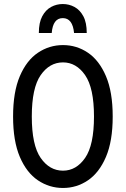

<svg xmlns="http://www.w3.org/2000/svg" viewBox="-20 -924 625 954"><path d="M45 -345Q45 -467 78.5 -545.5Q112 -624 168.5 -662Q225 -700 293 -700Q361 -700 417 -662Q473 -624 506.5 -545.5Q540 -467 540 -345Q540 -223 506.5 -144.5Q473 -66 417 -28Q361 10 293 10Q225 10 168.5 -28Q112 -66 78.5 -144.5Q45 -223 45 -345ZM138 -345Q138 -203 182 -139.5Q226 -76 293 -76Q359 -76 403 -139.5Q447 -203 447 -345Q447 -487 403 -550.5Q359 -614 293 -614Q226 -614 182 -550.5Q138 -487 138 -345ZM411 -760H348Q341 -834 292 -834Q243 -834 237 -760H173Q173 -812 190 -843.5Q207 -875 234 -889.5Q261 -904 292 -904Q323 -904 350 -889.5Q377 -875 394 -843.5Q411 -812 411 -760Z"/></svg>

Font: Radio Canada Condensed
Style: Regular
Weight: 400
Width: 3
Designer: Charles Daoud, Etienne Aubert Bonn, Alexandre Saumier Demers, Jacques Le Bailly
Foundry: Radio-Canada
Version: Version 2.104; ttfautohint (v1.8.4.7-5d5b);gftools[0.9.28.de